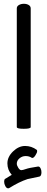

<svg xmlns="http://www.w3.org/2000/svg" viewBox="-20 -687 256 1038"><path d="M7.3 280.3Q28.8 267.6 35.4 263.2Q42 258.8 43.5 258.3Q20 231.4 20 196.3Q20 161.1 50.5 131.6Q81.1 102.1 115.7 102.1Q150.4 102.1 179.2 123.5Q180.7 124.5 180.7 131.3Q180.7 138.2 171.6 152.6Q162.6 167 154.3 167Q151.9 167 149.9 165Q136.7 156.7 118.4 156.7Q100.1 156.7 85.4 168.9Q70.8 181.2 70.8 197.8Q70.8 207.5 78.9 220.2Q86.9 232.9 95 232.9Q103 232.9 119.9 226.8Q136.7 220.7 185.1 213.4H187.5Q194.3 213.4 199.2 222.9Q204.1 232.4 204.1 244.1Q204.1 264.2 193.4 267.6Q132.8 280.3 128.9 281.2Q83 296.4 31.7 328.6Q27.8 331.1 23.9 331.1Q15.1 331.1 8.8 319.1Q2.4 307.1 2.4 295.4Q2.4 283.7 7.3 280.3ZM70.8 0V-641.6Q70.8 -653.3 82.3 -659.9Q93.8 -666.5 109.1 -666.5Q124.5 -666.5 135.3 -659.9Q146 -653.3 146 -641.6V0Q146 9.3 108.4 9.3Q70.8 9.3 70.8 0Z"/></svg>

Font: Behdad
Style: Regular
Weight: 400
Designer: Mohammad Saleh Souzanchi
Foundry: http://font-store.ir
Version: Version:1.0.1;RFB:1.2.5;Building:2018-09-04 19:53:52.209180